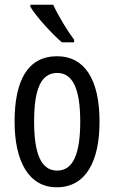

<svg xmlns="http://www.w3.org/2000/svg" viewBox="-20 -786 485 816"><path d="M206 -766H109V-757C135 -714 203 -640 243 -606H295V-617C267 -654 227 -720 206 -766ZM403 -269C403 -452 337 -547 223 -547C99 -547 42 -446 42 -269C42 -101 102 10 221 10C346 10 403 -102 403 -269ZM125 -269C125 -407 154 -476 223 -476C290 -476 321 -407 321 -269C321 -130 290 -61 223 -61C155 -61 125 -132 125 -269Z"/></svg>

Font: Noto Sans Gujarati UI ExtraCondensed
Style: Regular
Weight: 400
Width: 2
Designer: Jelle Bosma - Monotype Design Team, Universal Thirst
Foundry: Monotype Imaging Inc.
Version: Version 2.106